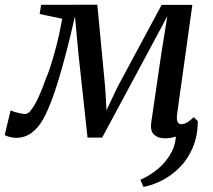

<svg xmlns="http://www.w3.org/2000/svg" viewBox="-48 -562 882 794"><path d="M633.5 10Q606 10 589.2 -5.2Q572.5 -20.5 577.5 -56L619.5 -343L644 -495L565.5 -348.5L374.5 7H314L276 -343L262 -494.5Q244.5 -417 227.5 -351.8Q210.5 -286.5 194.5 -233.5Q178.5 -180.5 162.8 -139.8Q147 -99 131.5 -71Q110.5 -33 82.5 -12.5Q54.5 8 18 8Q10 8 -0.2 6Q-10.5 4 -18.5 1.2Q-26.5 -1.5 -28.5 -4L-4 -106Q-1 -103.5 11 -99.8Q23 -96 36.2 -93.2Q49.5 -90.5 56 -90.5Q66.5 -90.5 77.5 -103.2Q88.5 -116 99.8 -137Q111 -158 121.5 -183.5Q132 -209 140.5 -234Q150.5 -255.5 160.2 -286Q170 -316.5 179.5 -351Q189 -385.5 196.5 -420Q204 -454.5 209.5 -484.5L116 -504L122 -542L354.5 -542.5L387 -199.5L392.5 -106L436.5 -199.5L620.5 -542H747.5L684.5 -91Q683 -81 683.5 -71Q684 -61 688.2 -54.8Q692.5 -48.5 701.5 -48.5Q715 -48.5 728 -57Q741 -65.5 753.5 -77.5L770 -61Q764.5 -53.5 752 -41.8Q739.5 -30 721.8 -18Q704 -6 681.5 2Q659 10 633.5 10ZM770 -61Q769.5 0 749.5 47.5Q729.5 95 696.8 128.5Q664 162 624.5 182.8Q585 203.5 545 211L532.5 181.5Q571.5 164.5 606.2 135.5Q641 106.5 661.8 66.2Q682.5 26 679.5 -24.5Z"/></svg>

Font: Merriweather 48pt
Style: Italic
Weight: 400
Italic angle: -7.8°
Version: Version 2.101